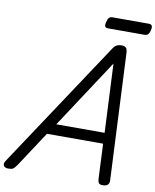

<svg xmlns="http://www.w3.org/2000/svg" viewBox="-174 -1296 1134 1401"><g transform="rotate(10 393.0 -595.5)"><path d="M-15 14Q-41 14 -49 -1.5Q-57 -17 -42 -39L578 -975Q592 -998 607 -1006.5Q622 -1015 646 -1015Q665 -1015 676.5 -1005.5Q688 -996 689 -964L733 -31Q735 -11 723.5 1.5Q712 14 686 14Q664 14 657 5.5Q650 -3 648 -23L636 -285H220L50 -26Q32 0 21.5 7Q11 14 -15 14ZM275 -365H633L609 -874ZM526 -1120Q507 -1120 502.5 -1131.5Q498 -1143 503 -1161Q508 -1183 517 -1194Q526 -1205 544 -1205H812Q832 -1205 836.5 -1192.5Q841 -1180 836 -1161Q831 -1140 822 -1130Q813 -1120 795 -1120Z"/></g></svg>

Font: Playwrite NZ
Style: Regular
Weight: 400
Designer: Veronika Burian, José Scaglione
Foundry: TypeTogether
Version: Version 1.002